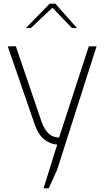

<svg xmlns="http://www.w3.org/2000/svg" viewBox="-20 -783 566 1040"><path d="M290 0Q257 -1 222.5 -25.5Q188 -50 166 -115L22 -532H66L205 -124Q235 -38 300 -38L461 -532H503L289 138L244 237H216ZM249 -763H280L397 -631H370L264 -741L147 -631H120Z"/></svg>

Font: Exo ExtraLight
Style: Regular
Weight: 275
Designer: Natanael Gama
Foundry: Natanael Gama
Version: Version 1.500; ttfautohint (v1.6)